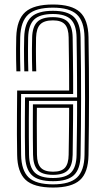

<svg xmlns="http://www.w3.org/2000/svg" viewBox="-20 -826 467 853"><path d="M215.8 7.2Q129.8 7.2 93.5 -27.2Q57.2 -61.8 56.2 -137.8Q55.5 -186.2 55.2 -229.2Q55 -272.2 55.4 -318.8Q55.8 -365.2 56.2 -423.8H287.2Q287.2 -464.2 287 -499.2Q286.8 -534.2 286.2 -572.1Q285.8 -610 285 -659.5Q284.5 -699.8 268.4 -717.6Q252.2 -735.5 215.2 -735.5Q176.2 -735.5 158.9 -717.8Q141.5 -700 140.2 -659Q139.8 -630.8 139.6 -607.5Q139.5 -584.2 139.9 -561Q140.2 -537.8 141 -509H123.2Q122.5 -538 122.1 -561.6Q121.8 -585.2 121.9 -608.5Q122 -631.8 122.8 -659.2Q124 -706.5 144.9 -728.1Q165.8 -749.8 215.2 -749.8Q261.2 -749.8 281.5 -728.9Q301.8 -708 302.8 -659.8Q303.5 -613.2 304 -570.5Q304.5 -527.8 304.8 -487.5Q305 -447.2 305 -408.5H73.8Q73.2 -354.5 73 -311Q72.8 -267.5 73 -226.2Q73.2 -185 73.8 -138Q75 -69 107.1 -38Q139.2 -7 215.8 -7Q290 -7 322.2 -37.5Q354.5 -68 355.5 -137.5Q356.5 -198.8 357.1 -260.1Q357.8 -321.5 357.8 -385.4Q357.8 -449.2 357.2 -517.4Q356.8 -585.5 355.5 -660.5Q354.2 -731.2 321.5 -761.6Q288.8 -792 215.2 -792Q139.2 -792 105.5 -761.5Q71.8 -731 69.8 -660.5Q69.2 -632.8 69.1 -608.8Q69 -584.8 69.4 -560.9Q69.8 -537 70.5 -509H52.8Q52 -536.8 51.6 -560.6Q51.2 -584.5 51.4 -608.6Q51.5 -632.8 52.2 -660.8Q54.5 -738.8 92.2 -772.4Q130 -806 215.2 -806Q298.2 -806 335 -772.4Q371.8 -738.8 373.2 -660.8Q374.5 -587.2 375 -521.9Q375.5 -456.5 375.5 -394.8Q375.5 -333 374.9 -269.9Q374.2 -206.8 373.2 -137.2Q372 -59 335 -25.9Q298 7.2 215.8 7.2ZM215.8 -21Q148.2 -21 120.4 -49Q92.5 -77 91.5 -138Q90.8 -182 90.5 -220.1Q90.2 -258.2 90.5 -299.4Q90.8 -340.5 91.2 -393.2H322.5Q322.5 -437.2 322.2 -479.6Q322 -522 321.5 -566.1Q321 -610.2 320.2 -659.8Q319.2 -715.5 294.9 -739.6Q270.5 -763.8 215.2 -763.8Q157.2 -763.8 131.9 -739.4Q106.5 -715 105 -659.5Q104.5 -631.5 104.4 -607.9Q104.2 -584.2 104.6 -560.6Q105 -537 105.8 -509H88Q87.2 -537.2 86.9 -561.2Q86.5 -585.2 86.6 -609Q86.8 -632.8 87.5 -660Q89.2 -723.2 119 -750.6Q148.8 -778 215.2 -778Q280 -778 308.4 -750.6Q336.8 -723.2 338 -660.2Q339.2 -584 339.8 -517.1Q340.2 -450.2 340.2 -388.1Q340.2 -326 339.6 -264.5Q339 -203 338 -137.2Q337 -75 308.5 -48Q280 -21 215.8 -21ZM215.8 -35.2Q272.8 -35.2 296.1 -59.9Q319.5 -84.5 320.2 -138Q320.8 -174 321.2 -205.1Q321.8 -236.2 322 -264.9Q322.2 -293.5 322.4 -321.1Q322.5 -348.8 322.5 -377.8H108.8Q108.2 -333.2 108.1 -294.6Q108 -256 108.2 -218.2Q108.5 -180.5 109 -138.2Q110 -83.2 134.6 -59.2Q159.2 -35.2 215.8 -35.2ZM215.8 -49.2Q166.8 -49.2 147.1 -70.9Q127.5 -92.5 126.8 -138.5Q126.2 -176.5 126 -211.8Q125.8 -247 125.9 -283.8Q126 -320.5 126.2 -362.5H304.8Q304.8 -325.2 304.5 -292.1Q304.2 -259 303.8 -222.5Q303.2 -186 302.8 -138.2Q302 -91 282 -70.1Q262 -49.2 215.8 -49.2ZM215.8 -63.2Q253.2 -63.2 268.9 -81.1Q284.5 -99 285 -138.5Q285.8 -175.8 286.1 -210.8Q286.5 -245.8 286.9 -279.6Q287.2 -313.5 287.2 -347.2H143.8Q143.5 -305.2 143.5 -271.6Q143.5 -238 143.8 -206.4Q144 -174.8 144.2 -138.8Q144.8 -98.2 161.4 -80.8Q178 -63.2 215.8 -63.2Z"/></svg>

Font: Big Shoulders Inline Text Thin Medium
Style: Regular
Weight: 500
Version: Version 2.002